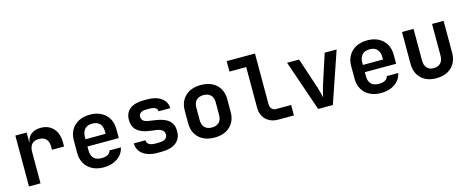

<svg xmlns="http://www.w3.org/2000/svg" viewBox="-38 -1363 4877 2006"><g transform="rotate(-15 2400.0 -360.0)"><path d="M93 0V-550H215V-445H218Q226 -499 266 -529.5Q306 -560 368 -560Q453 -560 504 -504.5Q555 -449 555 -353V-308H424V-344Q424 -395 397.5 -423.5Q371 -452 321 -452Q218 -452 218 -337V0Z M901 10Q831 10 779 -17Q727 -44 698.5 -92.5Q670 -141 670 -206V-344Q670 -409 698.5 -457.5Q727 -506 779 -533Q831 -560 901 -560Q970 -560 1021.5 -533Q1073 -506 1101.5 -457.5Q1130 -409 1130 -344V-245H791V-206Q791 -89 902 -89Q988 -89 1003 -146H1126Q1112 -75 1050.5 -32.5Q989 10 901 10ZM791 -344V-323L1009 -324V-345Q1009 -402 982 -432.5Q955 -463 901 -463Q846 -463 818.5 -432Q791 -401 791 -344Z M1479 9Q1416 9 1368 -10.5Q1320 -30 1293.5 -66Q1267 -102 1267 -151H1393Q1393 -122 1416.5 -106.5Q1440 -91 1480 -91H1523Q1570 -91 1593 -108Q1616 -125 1616 -155Q1616 -212 1531 -225L1454 -235Q1281 -260 1281 -400Q1281 -478 1333.5 -518.5Q1386 -559 1486 -559H1524Q1617 -559 1673.5 -517.5Q1730 -476 1730 -408H1604Q1604 -432 1583 -445.5Q1562 -459 1523 -459H1485Q1403 -459 1403 -400Q1403 -349 1476 -338L1554 -326Q1647 -313 1692.5 -272Q1738 -231 1738 -158Q1738 -79 1683.5 -35Q1629 9 1523 9Z M2100 9Q1994 9 1932 -49.5Q1870 -108 1870 -207V-343Q1870 -442 1932 -500.5Q1994 -559 2100 -559Q2206 -559 2268 -500.5Q2330 -442 2330 -344V-207Q2330 -108 2268 -49.5Q2206 9 2100 9ZM2100 -100Q2150 -100 2177.5 -127.5Q2205 -155 2205 -207V-343Q2205 -395 2177.5 -422.5Q2150 -450 2100 -450Q2050 -450 2022.5 -422.5Q1995 -395 1995 -343V-207Q1995 -155 2022.5 -127.5Q2050 -100 2100 -100Z M2789 0Q2708 0 2658 -49Q2608 -98 2608 -178V-617H2427V-730H2733V-182Q2733 -150 2750.5 -131.5Q2768 -113 2798 -113H2959V0Z M3221 0 3032 -550H3162L3273 -216Q3283 -186 3290.5 -154Q3298 -122 3302 -103Q3307 -122 3314 -154Q3321 -186 3330 -215L3439 -550H3568L3380 0Z M3901 10Q3831 10 3779 -17Q3727 -44 3698.5 -92.5Q3670 -141 3670 -206V-344Q3670 -409 3698.5 -457.5Q3727 -506 3779 -533Q3831 -560 3901 -560Q3970 -560 4021.5 -533Q4073 -506 4101.5 -457.5Q4130 -409 4130 -344V-245H3791V-206Q3791 -89 3902 -89Q3988 -89 4003 -146H4126Q4112 -75 4050.5 -32.5Q3989 10 3901 10ZM3791 -344V-323L4009 -324V-345Q4009 -402 3982 -432.5Q3955 -463 3901 -463Q3846 -463 3818.5 -432Q3791 -401 3791 -344Z M4500 10Q4395 10 4335 -48.5Q4275 -107 4275 -208V-550H4400V-209Q4400 -156 4426 -127.5Q4452 -99 4500 -99Q4547 -99 4573.5 -127.5Q4600 -156 4600 -209V-550H4725V-208Q4725 -107 4664 -48.5Q4603 10 4500 10Z"/></g></svg>

Font: NKDuy Mono
Style: Bold
Weight: 700
Monospace: yes
Designer: NKDuy
Foundry: NKDuy
Version: Version 2.251; ttfautohint (v1.8.4.7-5d5b)